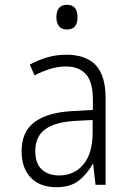

<svg xmlns="http://www.w3.org/2000/svg" viewBox="-20 -770 540 800"><path d="M215 10Q147 10 108.5 -29.5Q70 -69 70 -140Q70 -221 123.5 -261Q177 -301 279 -307L367 -312V-353Q367 -430 337.5 -461.5Q308 -493 255 -493Q222 -493 189.5 -483Q157 -473 124 -456L104 -501Q140 -520 177 -531Q214 -542 257 -542Q337 -542 378.5 -499Q420 -456 420 -361V0H378L368 -87H366Q344 -46 309 -18Q274 10 215 10ZM226 -39Q290 -39 328 -85.5Q366 -132 366 -217V-270L289 -266Q209 -261 168 -231Q127 -201 127 -141Q127 -89 154 -64Q181 -39 226 -39ZM259 -647Q237 -647 226 -660.5Q215 -674 215 -698Q215 -750 259 -750Q303 -750 303 -698Q303 -674 292.5 -660.5Q282 -647 259 -647Z"/></svg>

Font: Noto Sans Mono ExtraCondensed Light
Style: Regular
Weight: 300
Width: 2
Designer: Monotype Design Team
Foundry: Monotype Imaging Inc.
Version: Version 2.014; ttfautohint (v1.8.4.7-5d5b)